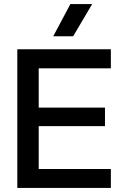

<svg xmlns="http://www.w3.org/2000/svg" viewBox="-20 -922 612 942"><path d="M64.9 0V-680.2H523.9V-586.9H169.9V-394H495.1V-303.2H169.9V-92.8H523.9V0ZM241.2 -744.1 325.2 -901.9H432.1L338.9 -744.1Z"/></svg>

Font: TASA Orbiter Deck Medium
Style: Regular
Weight: 500
Designer: Weizhong Zhang
Version: Version 1.000;Glyphs 3.1.2 (3151)